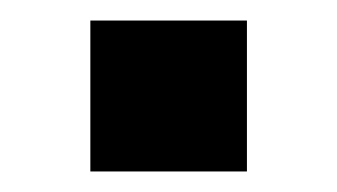

<svg xmlns="http://www.w3.org/2000/svg" viewBox="-20 -167 328 187"><path d="M68 -147H220.5V0H68Z"/></svg>

Font: Hepta Slab SemiBold
Style: Regular
Weight: 600
Designer: Michael LaGattuta
Foundry: Michael LaGattuta
Version: Version 1.102